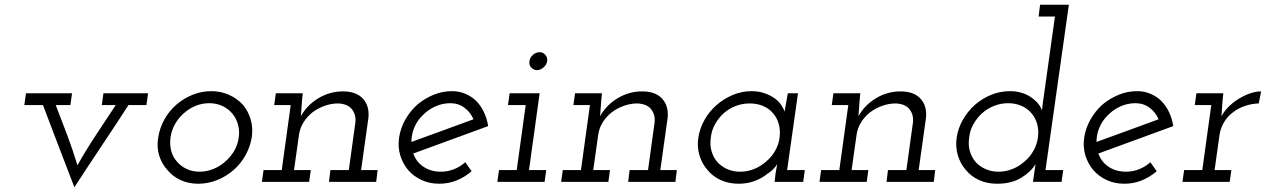

<svg xmlns="http://www.w3.org/2000/svg" viewBox="-20 -770 5360 813"><path d="M90 -375 83 -325H162Q195 -238 228 -151.5Q261 -65 295 23Q352 -65 409.5 -151Q467 -237 524 -325H600L607 -375H418L411 -325H470Q427 -260 384.5 -195.5Q342 -131 308 -70Q289 -133 265 -197Q241 -261 216 -325H278L285 -375Z M650 -188Q643 -147 654 -111.5Q665 -76 689 -50Q711 -23 744.5 -7.5Q778 8 820 8Q861 8 899.5 -7.5Q938 -23 969 -50Q999 -76 1019 -111.5Q1039 -147 1046 -188Q1052 -228 1041.5 -264Q1031 -300 1008 -327Q984 -353 949.5 -368.5Q915 -384 875 -384Q833 -384 795 -368.5Q757 -353 727 -327Q696 -300 676 -264Q656 -228 650 -188ZM702 -188Q706 -217 720.5 -243.5Q735 -270 758 -290Q780 -310 807.5 -321.5Q835 -333 866 -333Q896 -333 921 -321.5Q946 -310 963 -290Q980 -270 987.5 -243.5Q995 -217 991 -188Q987 -157 971.5 -131Q956 -105 934 -86Q912 -66 883.5 -54.5Q855 -43 825 -43Q795 -43 770.5 -54.5Q746 -66 729 -86Q712 -105 705 -131Q698 -157 702 -188Z M1379 -50 1373 0H1573L1579 -50H1509L1540 -271Q1545 -321 1517 -352Q1489 -383 1432 -383Q1377 -383 1329 -354.5Q1281 -326 1254 -278Q1256 -297 1256.5 -312Q1257 -327 1259 -346L1262 -375H1148L1141 -325H1211L1173 -50H1096L1089 0H1289L1296 -50H1225L1246 -199Q1250 -228 1265.5 -252.5Q1281 -277 1304 -295Q1327 -312 1355 -322Q1383 -332 1412 -332Q1453 -330 1470.5 -307Q1488 -284 1485 -253L1457 -50Z M1887 -333Q1921 -333 1946.5 -314Q1972 -295 1985 -265Q1919 -241 1854 -217Q1789 -193 1722 -169Q1722 -201 1734.5 -230.5Q1747 -260 1770 -282Q1792 -305 1822.5 -319Q1853 -333 1887 -333ZM2047 -236Q2042 -268 2029.5 -294.5Q2017 -321 1998 -341Q1978 -361 1951.5 -372.5Q1925 -384 1895 -384Q1853 -384 1815.5 -368.5Q1778 -353 1747 -327Q1717 -300 1696.5 -264Q1676 -228 1670 -188Q1664 -147 1675 -111.5Q1686 -76 1709 -49Q1732 -23 1765.5 -7.5Q1799 8 1840 8Q1879 8 1913.5 -6Q1948 -20 1977 -45Q1970 -55 1963.5 -64Q1957 -73 1950 -83Q1929 -64 1902.5 -53.5Q1876 -43 1847 -43Q1804 -43 1773 -64Q1742 -85 1730 -120Q1810 -149 1888.5 -178Q1967 -207 2047 -236Z M2093 -50 2086 0H2286L2293 -50H2220L2265 -375H2138L2131 -325H2206L2168 -50ZM2222 -511Q2219 -495 2229.5 -484Q2240 -473 2254 -473Q2268 -473 2281 -484Q2294 -495 2297 -511Q2299 -527 2289 -538Q2279 -549 2265 -549Q2250 -549 2237 -538Q2224 -527 2222 -511Z M2646 -50 2640 0H2840L2846 -50H2776L2807 -271Q2812 -321 2784 -352Q2756 -383 2699 -383Q2644 -383 2596 -354.5Q2548 -326 2521 -278Q2523 -297 2523.5 -312Q2524 -327 2526 -346L2529 -375H2415L2408 -325H2478L2440 -50H2363L2356 0H2556L2563 -50H2492L2513 -199Q2517 -228 2532.5 -252.5Q2548 -277 2571 -295Q2594 -312 2622 -322Q2650 -332 2679 -332Q2720 -330 2737.5 -307Q2755 -284 2752 -253L2724 -50Z M2937 -187Q2931 -147 2942 -111.5Q2953 -76 2976 -50Q2998 -23 3032 -7.5Q3066 8 3108 8Q3144 8 3175 -3.5Q3206 -15 3228 -33Q3244 -43 3254.5 -54Q3265 -65 3271 -75Q3269 -65 3267.5 -55.5Q3266 -46 3264 -35L3260 0H3381L3388 -50H3313L3359 -375H3316Q3313 -355 3309 -336Q3305 -317 3302 -297Q3298 -311 3287 -327Q3276 -343 3257 -356Q3239 -368 3215 -376Q3191 -384 3162 -384Q3121 -384 3083 -368Q3045 -352 3014 -325Q2984 -299 2963.5 -263Q2943 -227 2937 -187ZM2990 -188Q2993 -218 3008 -244.5Q3023 -271 3045 -291Q3068 -311 3096 -321.5Q3124 -332 3155 -332Q3185 -332 3210.5 -321.5Q3236 -311 3253 -291Q3270 -272 3277.5 -245Q3285 -218 3281 -187Q3277 -157 3262 -131Q3247 -105 3224 -86Q3202 -66 3173.5 -54.5Q3145 -43 3114 -43Q3085 -43 3061.5 -53Q3038 -63 3021 -80Q3002 -100 2993.5 -128Q2985 -156 2990 -188Z M3740 -50 3734 0H3934L3940 -50H3870L3901 -271Q3906 -321 3878 -352Q3850 -383 3793 -383Q3738 -383 3690 -354.5Q3642 -326 3615 -278Q3617 -297 3617.5 -312Q3618 -327 3620 -346L3623 -375H3509L3502 -325H3572L3534 -50H3457L3450 0H3650L3657 -50H3586L3607 -199Q3611 -228 3626.5 -252.5Q3642 -277 3665 -295Q3688 -312 3716 -322Q3744 -332 3773 -332Q3814 -330 3831.5 -307Q3849 -284 3846 -253L3818 -50Z M4359 -35 4354 0H4475L4482 -50H4407L4506 -750H4384L4378 -700H4447L4402 -378Q4399 -360 4396.5 -340Q4394 -320 4392 -302Q4382 -334 4344.5 -359Q4307 -384 4256 -384Q4215 -384 4177 -368.5Q4139 -353 4108 -326Q4078 -299 4057.5 -263.5Q4037 -228 4031 -188Q4025 -148 4036 -112Q4047 -76 4070 -50Q4092 -23 4126 -7.5Q4160 8 4202 8Q4262 8 4303 -16.5Q4344 -41 4365 -75Q4364 -65 4362 -55.5Q4360 -46 4359 -35ZM4084 -188Q4087 -218 4102 -244.5Q4117 -271 4139 -291Q4162 -311 4190 -322Q4218 -333 4249 -333Q4280 -333 4306 -321.5Q4332 -310 4349 -289Q4365 -270 4372 -244Q4379 -218 4375 -188Q4371 -158 4356 -131.5Q4341 -105 4318 -86Q4296 -66 4267.5 -54.5Q4239 -43 4208 -43Q4179 -43 4154.5 -53.5Q4130 -64 4113 -82Q4095 -102 4087 -129Q4079 -156 4084 -188Z M4788 -333Q4822 -333 4847.5 -314Q4873 -295 4886 -265Q4820 -241 4755 -217Q4690 -193 4623 -169Q4623 -201 4635.5 -230.5Q4648 -260 4671 -282Q4693 -305 4723.5 -319Q4754 -333 4788 -333ZM4948 -236Q4943 -268 4930.5 -294.5Q4918 -321 4899 -341Q4879 -361 4852.5 -372.5Q4826 -384 4796 -384Q4754 -384 4716.5 -368.5Q4679 -353 4648 -327Q4618 -300 4597.5 -264Q4577 -228 4571 -188Q4565 -147 4576 -111.5Q4587 -76 4610 -49Q4633 -23 4666.5 -7.5Q4700 8 4741 8Q4780 8 4814.5 -6Q4849 -20 4878 -45Q4871 -55 4864.5 -64Q4858 -73 4851 -83Q4830 -64 4803.5 -53.5Q4777 -43 4748 -43Q4705 -43 4674 -64Q4643 -85 4631 -120Q4711 -149 4789.5 -178Q4868 -207 4948 -236Z M4994 -50 4987 0H5187L5194 -50H5123L5144 -199Q5148 -227 5162.5 -251.5Q5177 -276 5199 -293Q5222 -311 5250.5 -321Q5279 -331 5310 -332L5320 -383Q5299 -383 5276 -375.5Q5253 -368 5231 -355Q5208 -342 5187 -322.5Q5166 -303 5152 -278Q5154 -297 5154.5 -312Q5155 -327 5157 -346L5160 -375H5046L5039 -325H5109L5071 -50Z"/></svg>

Font: Josefin Slab Thin Medium
Style: Italic
Weight: 500
Italic angle: -12°
Version: Version 2.000